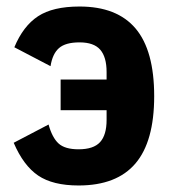

<svg xmlns="http://www.w3.org/2000/svg" viewBox="-20 -557 524 589"><path d="M166 -219V-313H307V-336Q307 -382 287.5 -404.5Q268 -427 224 -427Q181 -427 161 -409.5Q141 -392 135 -354L24 -412Q51 -477 96.5 -507Q142 -537 224 -537Q339 -537 396 -469.5Q453 -402 453 -262Q453 -123 395.5 -55.5Q338 12 221 12Q142 12 97 -18.5Q52 -49 22 -119L129 -175Q140 -135 159.5 -117Q179 -99 221 -99Q267 -99 287 -121Q307 -143 307 -189V-219Z"/></svg>

Font: IBM Plex Sans Condensed
Style: Bold
Weight: 700
Width: 3
Designer: Mike Abbink, Paul van der Laan, Pieter van Rosmalen
Foundry: Bold Monday
Version: Version 3.201